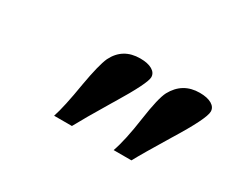

<svg xmlns="http://www.w3.org/2000/svg" viewBox="-58 -864 639 543"><g transform="rotate(30 261.5 -592.0)"><path d="M145 -460.9Q157.2 -497.1 170.4 -578.1Q182.6 -647.9 194.3 -673.8Q218.8 -723.1 275.4 -723.1Q300.3 -723.1 314.5 -714.8Q328.6 -706.5 328.6 -692.4Q328.6 -672.4 273.4 -581.5Q270 -576.2 268.6 -573.7Q221.7 -495.6 203.1 -460.9ZM339.4 -460.9Q354 -502 364.7 -578.1Q375 -650.4 387.2 -673.8Q414.1 -723.1 469.7 -723.1Q494.6 -723.1 508.8 -714.8Q522.9 -706.5 522.9 -692.4Q522.9 -668.9 463.9 -573.7Q414.6 -492.7 397.5 -460.9Z"/></g></svg>

Font: Elstob 6pt
Style: Italic
Weight: 700
Italic angle: -20°
Designer: Peter S. Baker
Version: Version 1.015